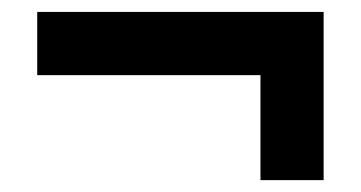

<svg xmlns="http://www.w3.org/2000/svg" viewBox="-20 -426 611 325"><path d="M527.8 -121.1H420.9V-298.8H43V-405.8H527.8Z"/></svg>

Font: CAA NEO Sans
Style: Bold
Weight: 700
Version: Version 1.10